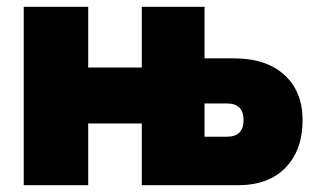

<svg xmlns="http://www.w3.org/2000/svg" viewBox="-20 -546 932 566"><path d="M50 0V-526H240V-347H398V-526H583V-374H669Q765 -374 818.5 -325Q872 -276 872 -192Q872 -104 822 -52Q772 0 681 0H398V-182H240V0ZM583 -143H649Q698 -143 698 -192Q698 -241 649 -241H583Z"/></svg>

Font: Raleway-v4020 Black
Style: Regular
Weight: 900
Designer: Matt McInerney, Pablo Impallari, Rodrigo Fuenzalida
Foundry: Matt McInerney, Pablo Impallari, Rodrigo Fuenzalida
Version: Version 4.020;PS 004.020;hotconv 1.0.88;makeotf.lib2.5.64775